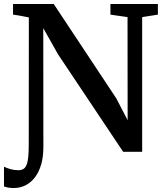

<svg xmlns="http://www.w3.org/2000/svg" viewBox="-45 -763 828 965"><path d="M24.5 182Q7.5 182 -4 179.8Q-15.5 177.5 -25 174V75Q-10 82 8 87.2Q26 92.5 47 92.5Q62 92.5 72.2 86.5Q82.5 80.5 88.5 65.8Q94.5 51 97 26Q99.5 1 99.5 -37.5L100 -675.5Q87.5 -678 74 -680.5Q60.5 -683 47.2 -685.5Q34 -688 20.5 -689.5V-743H225L539.5 -268.5L596.5 -159L596 -677L510 -689.5V-743H748.5V-689.5L669.5 -677V0H574L246 -491L172.5 -621.5L173 -24Q173 25.5 161.8 64Q150.5 102.5 130.2 128.8Q110 155 83 168.5Q56 182 24.5 182Z"/></svg>

Font: Merriweather 24pt SemiBold
Style: Regular
Weight: 600
Designer: Eben Sorkin
Foundry: Eben Sorkin
Version: Version 2.100